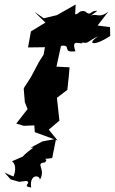

<svg xmlns="http://www.w3.org/2000/svg" viewBox="-45 -586 508 850"><path d="M386 -538C350 -540 361 -511 331 -536C292 -543 311 -508 266 -531C312 -493 258 -479 283 -436L290 -566L207 -519L149 -505L107 -534L156 -486L92 -447L79 -376L154 -377L148 -344L127 -311L91 -243L63 -200L60 -193L65 -134L77 -103L27 -39L60 -29L107 -31L109 -1L210 36L171 -12L218 -52L207 -153L253 -188L259 -242L263 -288L205 -291L225 -383C276 -390 225 -351 289 -359C266 -422 317 -383 320 -398C349 -392 339 -403 393 -427C335 -392 368 -377 443 -427L442 -466L387 -473L435 -535C390 -498 378 -537 347 -509ZM2 208 40 219 71 215C99 222 48 239 93 244C84 181 135 189 131 211C161 161 107 137 154 133C178 109 117 123 186 114L203 29L143 40L90 68L103 67C20 129 95 89 8 128C32 146 21 186 9 207C46 197 45 212 -25 178Z"/></svg>

Font: Asimov Aggro
Style: CondIt
Weight: 500
Designer: Google
Version: Version 2.000980; 2014